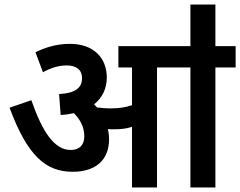

<svg xmlns="http://www.w3.org/2000/svg" viewBox="-20 -825 1057 845"><path d="M460 -212C460 -228 458 -243 455 -257C463 -256 472 -256 480 -256C509 -256 535 -258 561 -267V0H671V-528H818V0H928V-528H1017V-622H928V-805H818V-622H501V-528H561V-362C531 -352 503 -348 467 -348C444 -348 425 -350 407 -352C402 -357 398 -362 394 -366C430 -394 450 -435 450 -484C450 -570 392 -632 288 -632C225 -632 175 -614 136 -595L169 -507C203 -526 237 -537 274 -537C312 -537 341 -521 341 -481C341 -439 313 -415 240 -411L247 -319C268 -320 287 -323 305 -327C334 -298 351 -265 351 -225C351 -186 329 -165 291 -165C220 -165 167 -243 118 -384L22 -351C101 -138 182 -69 300 -69C400 -69 460 -120 460 -212Z"/></svg>

Font: Noto Sans Devanagari UI SemiCondensed SemiBold
Style: Regular
Weight: 600
Width: 4
Designer: Jelle Bosma - Monotype Design Team
Foundry: Monotype Imaging Inc.
Version: Version 2.004